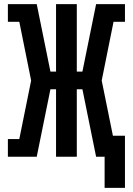

<svg xmlns="http://www.w3.org/2000/svg" viewBox="-20 -755 640 925"><path d="M484 150V0H443L377 -325H350V0H250V-325H223L157 0H18V-85H73L130 -367L73 -650H18V-735H157L223 -410H250V-735H350V-410H377L443 -735H582V-650H527L470 -367L524 -101H582V150Z"/></svg>

Font: Iosevka HT Extended
Style: Bold
Weight: 700
Width: 7
Monospace: yes
Designer: Belleve Invis
Foundry: Belleve Invis
Version: Version 32.3.0; ttfautohint (v1.8.4)